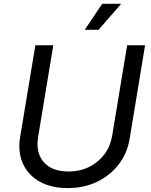

<svg xmlns="http://www.w3.org/2000/svg" viewBox="-20 -962 784 994"><path d="M330.6 11.7Q243.2 11.7 183.6 -22.7Q124 -57.1 97.9 -116.7Q71.8 -176.3 84 -251L163.1 -727.5H255.9L177.2 -252Q168.5 -198.7 184.6 -158.7Q200.7 -118.7 238.8 -96.4Q276.9 -74.2 334 -74.2Q394 -74.2 441.9 -98.1Q489.7 -122.1 520.8 -163.6Q551.8 -205.1 560.5 -258.3L638.2 -727.5H731L651.4 -244.6Q639.2 -169.4 595 -111.6Q550.8 -53.7 482.9 -21Q415 11.7 330.6 11.7ZM418.5 -807.6 509.3 -942.4H607.4L490.2 -807.6Z"/></svg>

Font: Inter Variable
Style: Italic
Weight: 400
Italic angle: -9.39999°
Designer: Rasmus Andersson
Foundry: rsms
Version: Version 4.001;git-9221beed3